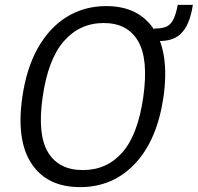

<svg xmlns="http://www.w3.org/2000/svg" viewBox="-20 -758 812 788"><path d="M309 10Q173.5 10 109.8 -85.8Q46 -181.5 71.5 -358.5Q88.5 -478.5 136 -562Q183.5 -645.5 255 -689.2Q326.5 -733 416 -733Q549.5 -733 612.8 -636Q676 -539 651 -360Q625 -182.5 534 -86.2Q443 10 309 10ZM320 -60Q418.5 -60 482.2 -132.5Q546 -205 568 -359.5Q590 -515 546.8 -589.2Q503.5 -663.5 405.5 -663.5Q307.5 -663.5 242.2 -589Q177 -514.5 155 -359.5Q133 -205.5 177.2 -132.8Q221.5 -60 320 -60ZM606 -591.5 613 -641Q641 -640.5 659.5 -647.2Q678 -654 689.8 -675Q701.5 -696 709.5 -738H771.5Q759 -654 720.8 -618.2Q682.5 -582.5 606 -591.5Z"/></svg>

Font: Public Sans Light
Style: Italic
Weight: 300
Italic angle: -8°
Designer: The Public Sans project authors (U.S. Web Design System). Libre Franklin designed by Pablo Impallari and Rodrigo Fuenzal
Version: Version 1.007; ttfautohint (v1.8.1) -l 8 -r 50 -G 200 -x 14 